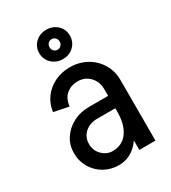

<svg xmlns="http://www.w3.org/2000/svg" viewBox="-184 -830 834 939"><g transform="rotate(-30 233.0 -361.0)"><path d="M330 0V-344.2H421V0ZM207.5 15 215 -60Q251 -60 276.4 -78.1Q301.8 -96.2 315.9 -131Q330 -165.8 330 -213.5L375 -216Q375 -148.2 353 -96Q331 -43.8 293.4 -14.4Q255.8 15 207.5 15ZM207.5 15Q162.5 15 125.5 -6Q88.5 -27 66.8 -63.5Q45 -100 45 -145.2L131 -147.8Q131 -110 156.6 -85Q182.2 -60 215 -60ZM45 -145.2Q45 -191.5 68.5 -227.2Q92 -263 132.1 -284.1Q172.2 -305.2 222.5 -305.2L227.5 -235.2Q185.8 -235.2 158.4 -210.8Q131 -186.2 131 -147.8ZM227.5 -235.2 222.5 -305.2H377.2V-235.2ZM330 -213.5V-342.5H375V-216ZM421 -341.5H330Q330 -385.5 303.2 -413.5Q276.5 -441.5 235.2 -441.5V-520.2Q288.5 -520.2 330.4 -497Q372.2 -473.8 396.6 -433.1Q421 -392.5 421 -341.5ZM140.8 -354.2 56.5 -371.2Q62.8 -415.5 87.2 -448.8Q111.8 -482 150.5 -501.1Q189.2 -520.2 235.5 -520.2V-441.5Q199.2 -441.5 172.5 -420.2Q145.8 -399 140.8 -354.2ZM257.5 -654Q257.5 -666.5 249.4 -675.1Q241.2 -683.8 229 -683.8V-736.8Q266.2 -736.8 290.9 -713.2Q315.5 -689.8 315.5 -654ZM229 -571.2Q192.5 -571.2 167.5 -595.2Q142.5 -619.2 142.5 -654H200.5Q200.5 -641.5 208.6 -632.9Q216.8 -624.2 229 -624.2ZM229 -571.2V-624.2Q241.2 -624.2 249.4 -632.9Q257.5 -641.5 257.5 -654H315.5Q315.5 -619.2 290.9 -595.2Q266.2 -571.2 229 -571.2ZM142.5 -654Q142.5 -689.8 167.5 -713.2Q192.5 -736.8 229 -736.8V-683.8Q216.8 -683.8 208.6 -675.1Q200.5 -666.5 200.5 -654Z"/></g></svg>

Font: Akshar Light
Style: Regular
Weight: 300
Designer: Tall Chai
Foundry: Tall Chai
Version: Version 1.100